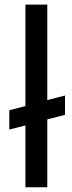

<svg xmlns="http://www.w3.org/2000/svg" viewBox="-20 -795 307 815"><path d="M255.9 -307.6 180.7 -288.1V0H87.9V-262.7L19.5 -245.1V-327.1L87.9 -344.7V-775.4H180.7V-370.1L255.9 -389.6Z"/></svg>

Font: Josefin Sans CFJ
Style: Regular
Weight: 400
Designer: Santiago Orozco
Foundry: Typemade
Version: Version 2.000